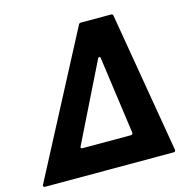

<svg xmlns="http://www.w3.org/2000/svg" viewBox="-150 -872 976 981"><g transform="rotate(-15 337.5 -381.5)"><path d="M-32 0Q-37 0 -39 -3.5Q-41 -7 -39 -12L351 -756Q354 -763 363 -763H522Q532 -763 533 -754L659 -11V-9Q659 -5 656.5 -2.5Q654 0 650 0ZM198 -153 196 -148Q196 -145 198.5 -143Q201 -141 205 -141H461Q466 -141 469 -144.5Q472 -148 471 -152L414 -562Q413 -569 408 -569Q404 -569 401 -564Z"/></g></svg>

Font: Open Sauce Two ExtraBold Italic
Style: Regular
Weight: 800
Italic angle: -10°
Designer: Alfredo Marco Pradil
Foundry: Creative Sauce Fz LLC
Version: Version 1.477